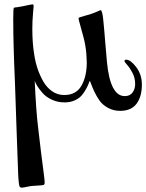

<svg xmlns="http://www.w3.org/2000/svg" viewBox="-20 -537 675 885"><path d="M130 -517Q135 -517 135 -509Q135 -508 132 -473.5Q129 -439 129 -404Q129 -337 138 -284Q143 -251 153 -221Q163 -191 179 -162.5Q195 -134 220 -116.5Q245 -99 276 -99Q331 -99 355.5 -142Q380 -185 380 -250Q380 -263 378 -289Q375 -326 365.5 -363Q356 -400 349 -423.5Q342 -447 342 -453Q342 -455 348.5 -457.5Q355 -460 370 -464Q385 -468 395 -471Q406 -475 415.5 -478.5Q425 -482 430 -484.5Q435 -487 438.5 -488.5Q442 -490 444 -490Q446 -490 447.5 -487.5Q449 -485 450.5 -479Q452 -473 453.5 -465.5Q455 -458 456 -445Q457 -432 458.5 -419Q460 -406 461.5 -386.5Q463 -367 464.5 -348.5Q466 -330 468.5 -303Q471 -276 473 -251Q488 -94 555 -94Q579 -94 591 -110.5Q603 -127 603 -150Q603 -178 590.5 -201.5Q578 -225 566 -238Q554 -251 554 -255Q554 -262 561 -262Q582 -262 608 -227.5Q634 -193 634 -147Q634 -92 609.5 -59Q585 -26 534 -26Q503 -26 477.5 -40Q452 -54 438 -74.5Q424 -95 414.5 -115.5Q405 -136 400 -150Q395 -164 394 -164Q393 -164 389.5 -154Q386 -144 378 -129Q370 -114 358.5 -99.5Q347 -85 326 -75Q305 -65 278 -65Q246 -65 219 -77.5Q192 -90 176 -108.5Q160 -127 151.5 -141Q143 -155 140 -165Q146 -30 155 45Q161 100 169 163.5Q177 227 181.5 261Q186 295 186 305Q186 312 182 315Q179 316 175 316.5Q171 317 166.5 317.5Q162 318 151.5 318.5Q141 319 129 320Q123 320 104.5 324Q86 328 81 328Q74 328 71 324Q66 317 63.5 259.5Q61 202 56.5 65Q52 -72 49 -154Q41 -333 41 -447Q41 -499 44 -501Q46 -502 48.5 -502.5Q51 -503 60.5 -504Q70 -505 84 -508Q126 -517 130 -517Z"/></svg>

Font: Henny Penny
Style: Regular
Weight: 400
Designer: Olga Umpeleva
Foundry: Brownfox
Version: Version 1.001